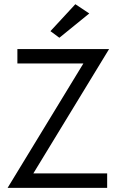

<svg xmlns="http://www.w3.org/2000/svg" viewBox="-20 -902 561 922"><path d="M494.6 -69.3V0H16.6L380.4 -597.2H63.5V-666.5H503.9L140.1 -69.3ZM265.1 -720.7 222.2 -752.4 341.8 -881.8 408.7 -837.4Z"/></svg>

Font: NMS Futura Pro Book
Style: Regular
Weight: 400
Designer: Blend3rman
Version: Version 0.1